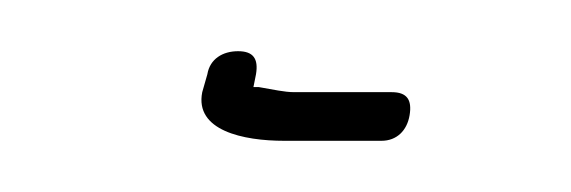

<svg xmlns="http://www.w3.org/2000/svg" viewBox="-20 -77 223 75"><path d="M91 -22H129C135 -22 139 -26 140 -32C141 -38 139 -41 133 -41H95C91 -41 87 -42 81 -43H79L80 -48C81 -54 79 -57 73 -57C67 -57 62 -54 61 -48L59 -41C56 -26 75 -22 91 -22Z"/></svg>

Font: Electronic
Style: ExThnIt
Weight: 100
Version: Version 1.011